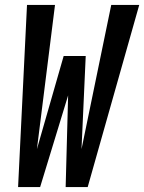

<svg xmlns="http://www.w3.org/2000/svg" viewBox="-20 -755 582 775"><path d="M53 0 89 -735H202L129 -153L237 -529H326L309 -153L429 -735H542L334 0H245L255 -370L142 0Z"/></svg>

Font: Iosevka SS04 Oblique
Style: Bold
Weight: 700
Italic angle: -9°
Monospace: yes
Designer: Belleve Invis
Foundry: Belleve Invis
Version: Version 19.0.0; ttfautohint (v1.8.4)